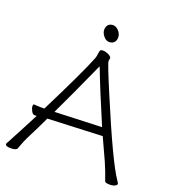

<svg xmlns="http://www.w3.org/2000/svg" viewBox="-153 -980 996 1102"><g transform="rotate(20 345.0 -429.5)"><path d="M400 -807Q400 -787 389 -775.5Q378 -764 359 -764Q340 -764 324.5 -783Q309 -802 309 -821Q309 -840 319.5 -851.5Q330 -863 349 -863Q368 -863 384 -845Q400 -827 400 -807ZM114 -223H99Q90 -223 81 -239.5Q72 -256 72 -268Q72 -280 78 -280H80Q98 -278 119 -278H141Q278 -551 317 -651Q321 -661 323 -679Q325 -697 328.5 -701.5Q332 -706 346 -706Q360 -706 377 -698Q394 -690 397 -680L394 -660Q394 -646 463 -483Q614 -123 676 -33Q685 -20 685.5 -16Q686 -12 682 -8Q670 4 642.5 4Q615 4 612 -5Q593 -61 571 -111L510 -244L184 -230H177Q160 -193 144 -161L114 -101Q94 -63 76 -12Q71 2 37.5 2Q4 2 4 -12Q4 -16 7.5 -21Q11 -26 15 -34Q19 -42 28.5 -60Q38 -78 57.5 -114.5Q77 -151 114 -223ZM317 -651ZM489 -291Q402 -495 361 -603L356 -614L351 -603Q268 -418 202 -280Z"/></g></svg>

Font: LXGW WenKai Lite Light
Style: Regular
Weight: 300
Designer: LXGW / Fontworks Inc.
Foundry: LXGW / Fontworks Inc.
Version: Version 1.511; March 25, 2025